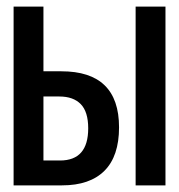

<svg xmlns="http://www.w3.org/2000/svg" viewBox="-20 -559 540 579"><path d="M21 0V-539H111V-344H165Q339 -344 339 -175Q339 -88 295 -44Q251 0 167 0ZM389 0V-539H479V0ZM111 -75H161Q246 -75 246 -172Q246 -222 223.5 -245Q201 -268 159 -268H111Z"/></svg>

Font: Noto Sans Mono ExtraCondensed Medium
Style: Regular
Weight: 500
Width: 2
Designer: Monotype Design Team
Foundry: Monotype Imaging Inc.
Version: Version 2.014